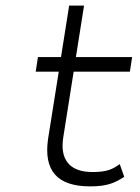

<svg xmlns="http://www.w3.org/2000/svg" viewBox="-20 -652 499 683"><path d="M107 -397H189L151 -158C135 -47 181 11 301 11C363 11 389 -2 422 -23L406 -68C381 -51 363 -40 309 -40C225 -40 193 -87 205 -163L242 -397H442L450 -449H250L279 -632H226L197 -449H115Z"/></svg>

Font: Charger Sport
Style: ExLitExtObl
Weight: 200
Designer: Jasper
Foundry: Cannot Into Space Fonts
Version: Version 1.1